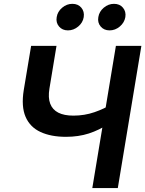

<svg xmlns="http://www.w3.org/2000/svg" viewBox="-20 -962 743 982"><path d="M317.4 -262.2Q240.7 -262.2 187.3 -286.9Q133.8 -311.5 110.8 -364.5Q87.9 -417.5 101.6 -502L139.2 -727.5H269L232.9 -509.3Q225.1 -462.4 236.8 -431.6Q248.5 -400.9 278.3 -385.7Q308.1 -370.6 355.5 -370.6Q412.1 -370.6 463.1 -388.2Q514.2 -405.8 555.7 -432.1L538.6 -330.1Q487.3 -296.4 434.3 -279.3Q381.3 -262.2 317.4 -262.2ZM452.1 0 572.8 -727.5H703.1L582.5 0ZM540.5 -806.6Q511.7 -806.6 494.9 -826.4Q478 -846.2 482.9 -874.5Q487.3 -902.8 510.7 -922.6Q534.2 -942.4 563 -942.4Q592.3 -942.4 608.9 -922.6Q625.5 -902.8 621.1 -874.5Q616.2 -846.2 592.8 -826.4Q569.3 -806.6 540.5 -806.6ZM327.6 -806.6Q298.8 -806.6 282 -826.4Q265.1 -846.2 270 -874.5Q274.4 -902.8 297.9 -922.6Q321.3 -942.4 350.1 -942.4Q379.4 -942.4 396 -922.6Q412.6 -902.8 408.2 -874.5Q403.8 -846.2 380.1 -826.4Q356.4 -806.6 327.6 -806.6Z"/></svg>

Font: Inter 20pt SemiBold
Style: Italic
Weight: 600
Italic angle: -9.3988°
Version: Version 4.001;git-66647c0bb